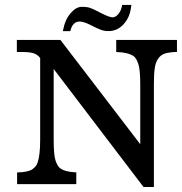

<svg xmlns="http://www.w3.org/2000/svg" viewBox="-20 -752 743 784"><path d="M702.6 -540H701.7H700.2Q669.9 -538.6 652.8 -533.2Q636.2 -527.8 626 -512.7Q615.2 -497.6 611.8 -473.1Q608.4 -448.7 608.4 -406.2V9.3V10.7V11.7H607.4H606H567.4H566.4H565.9L565.4 11.2V10.7L199.2 -470.2V-181.6Q199.2 -118.2 207 -95.7Q214.8 -73.2 225.1 -65.4Q246.1 -49.8 289.1 -48.3H290.5H291.5V-46.9V-45.9V-2.4V-1V0H290H289.1H52.2H50.8H49.8V-1V-2.4V-45.4V-46.9V-47.9H50.8H52.2Q95.7 -49.3 112.1 -60.8Q128.4 -72.3 133.3 -87.4Q144 -118.2 144 -180.2V-515.1Q133.8 -528.8 118.2 -534.2Q102.1 -539.6 71.3 -539.6H51.3H49.8H48.8V-541V-542V-586.4V-587.9V-588.9H49.8H51.3H225.6H226.6H227.1L227.5 -587.9L552.7 -163.1V-406.2Q552.7 -469.2 544.4 -492.2Q536.6 -515.1 525.4 -522.9Q502.4 -538.1 457 -539.6H455.6H454.6V-541V-542V-586.4V-587.9V-588.9H455.6H457H700.2H701.2H702.6V-587.9V-586.4V-542.5V-541ZM393.1 -629.9Q379.9 -634.3 350.6 -649.4Q321.8 -664.1 305.2 -664.1Q276.9 -664.1 267.6 -627V-626L267.1 -625H266.1H265.1H239.7H238.3H236.8V-626.5L237.3 -627.9Q245.6 -671.9 268.1 -697.8Q290.5 -724.1 313.5 -724.1Q335.9 -724.1 348.1 -719.7Q359.9 -715.8 393.6 -698.2Q426.8 -681.2 439.9 -681.2Q451.7 -681.2 463.4 -694.8Q475.1 -709 478.5 -730V-731V-731.9H479.5H481H513.7H515.1H516.6V-730.5L516.1 -729.5Q511.7 -683.1 485.8 -654.3Q460 -625 422.9 -625Q406.2 -625 393.1 -629.9Z"/></svg>

Font: RIT Rachana
Style: Bold
Weight: 700
Designer: Hussain KH
Version: 1.5.2